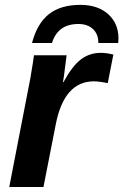

<svg xmlns="http://www.w3.org/2000/svg" viewBox="-20 -750 495 770"><path d="M412.1 -416.5Q378.4 -423.8 356.4 -423.8Q237.3 -423.8 203.6 -251L154.3 0H17.1L95.7 -405.3Q101.6 -433.1 106 -462.4Q111.8 -494.6 116.2 -528.3H247.1L236.3 -444.3L232.4 -420.4H234.4Q270 -485.8 304.7 -512Q339.4 -538.1 384.3 -538.1Q406.2 -538.1 434.6 -531.2ZM302.2 -730.5Q372.1 -730.5 413.6 -693.4Q455.1 -656.2 455.1 -596.2L454.1 -577.6H374.5Q374.5 -613.3 352.8 -633.5Q331.1 -653.8 294.4 -653.8Q211.9 -653.8 188.5 -577.6H108.4Q128.9 -656.2 176.3 -693.4Q223.6 -730.5 302.2 -730.5Z"/></svg>

Font: Arimo
Style: Bold Italic
Weight: 700
Italic angle: -12°
Designer: Steve Matteson
Foundry: Monotype Imaging Inc.
Version: Version 1.33